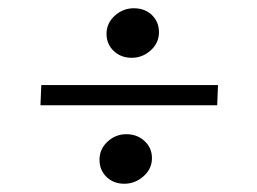

<svg xmlns="http://www.w3.org/2000/svg" viewBox="-20 -537 622 465"><path d="M299 -397Q273 -397 255.5 -413.5Q238 -430 238 -455Q238 -481 258 -499Q278 -517 304 -517Q331 -517 348 -500.5Q365 -484 365 -459Q365 -433 345 -415Q325 -397 299 -397ZM78 -282 80 -331H508L506 -282ZM281 -92Q255 -92 238 -108.5Q221 -125 221 -150Q221 -176 240.5 -194Q260 -212 286 -212Q312 -212 330 -195.5Q348 -179 348 -154Q348 -128 327.5 -110Q307 -92 281 -92Z"/></svg>

Font: Literata 36pt
Style: Italic
Weight: 400
Italic angle: -2°
Designer: Latin by Veronika Burian and Jose Scaglione. Greek by Irene Vlachou. Cyrillic by Vera Evstafieva
Foundry: TypeTogether
Version: Version 3.002